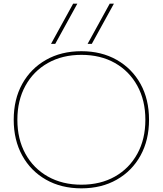

<svg xmlns="http://www.w3.org/2000/svg" viewBox="-20 -1020 890 1050"><path d="M482 -780H459L580 -1000H603ZM282 -780H259L380 -1000H403ZM425 10Q315 10 231.5 -37.5Q148 -85 101.5 -169.5Q55 -254 55 -365Q55 -477 101.5 -561Q148 -645 231.5 -692.5Q315 -740 425 -740Q535 -740 618.5 -692.5Q702 -645 748.5 -561Q795 -477 795 -365Q795 -254 748.5 -169.5Q702 -85 618.5 -37.5Q535 10 425 10ZM425 -10Q530 -10 608.5 -54.5Q687 -99 731 -179Q775 -259 775 -365Q775 -471 731 -551Q687 -631 608.5 -675.5Q530 -720 425 -720Q321 -720 242 -675.5Q163 -631 119 -551Q75 -471 75 -365Q75 -259 119 -179Q163 -99 242 -54.5Q321 -10 425 -10Z"/></svg>

Font: M PLUS 1 Thin
Style: Regular
Weight: 100
Designer: Coji Morishita
Foundry: UNDERFOREST DESIGN
Version: Version 1.001